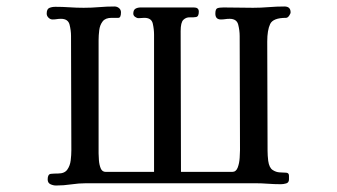

<svg xmlns="http://www.w3.org/2000/svg" viewBox="-20 -563 1040 592"><path d="M876 -525Q876 -521 871.5 -514.5Q867 -508 862 -508Q822 -508 813 -489Q804 -470 804 -435Q804 -351 804.5 -266.5Q805 -182 805 -98Q805 -91 805.5 -83Q806 -75 807 -67Q810 -46 820.5 -39Q831 -32 842.5 -31.5Q854 -31 862.5 -30.5Q871 -30 871 -21V-10Q871 0 862.5 2.5Q854 5 846 5Q826 5 806 3.5Q786 2 766 2H246Q223 2 199.5 5.5Q176 9 153 9Q144 9 135.5 5Q127 1 127 -10Q127 -26 137 -27Q147 -28 159 -28Q179 -28 187.5 -40Q196 -52 198 -68.5Q200 -85 200 -100Q200 -188 199.5 -276Q199 -364 199 -452Q199 -469 194.5 -487Q190 -505 168 -505Q161 -505 155 -504Q149 -503 142 -503Q135 -503 129.5 -508.5Q124 -514 124 -521Q124 -535 132 -538.5Q140 -542 151 -542Q173 -542 194.5 -540.5Q216 -539 238 -539Q262 -539 285.5 -541Q309 -543 333 -543Q341 -543 347 -538Q353 -533 353 -525Q353 -508 345 -508Q337 -508 324 -508Q305 -508 296.5 -497Q288 -486 286 -470Q284 -454 284 -439V-90Q284 -83 285 -69Q286 -55 290.5 -44Q295 -33 306 -33H455V-456Q455 -473 451 -490.5Q447 -508 425 -508Q421 -508 416.5 -507.5Q412 -507 407 -507Q402 -507 396.5 -511Q391 -515 391 -521Q391 -532 397.5 -536Q404 -540 414 -540H578Q593 -540 593 -527Q593 -512 584.5 -510.5Q576 -509 565 -509.5Q554 -510 545.5 -502Q537 -494 537 -467Q537 -358 537.5 -250Q538 -142 538 -33H696Q708 -33 713 -46.5Q718 -60 719 -76.5Q720 -93 720 -100Q720 -188 719.5 -276Q719 -364 719 -452Q719 -469 714.5 -487Q710 -505 688 -505Q681 -505 674.5 -504Q668 -503 661 -503Q644 -503 644 -521Q644 -535 650 -537.5Q656 -540 669 -540Q692 -540 715 -539.5Q738 -539 760 -539Q784 -539 808.5 -541Q833 -543 857 -543Q876 -543 876 -525Z"/></svg>

Font: Kaisei Tokumin Medium
Style: Regular
Weight: 500
Designer: Font-Kai, 金井和夫
Foundry: KAZUO KANAI
Version: Version 5.003